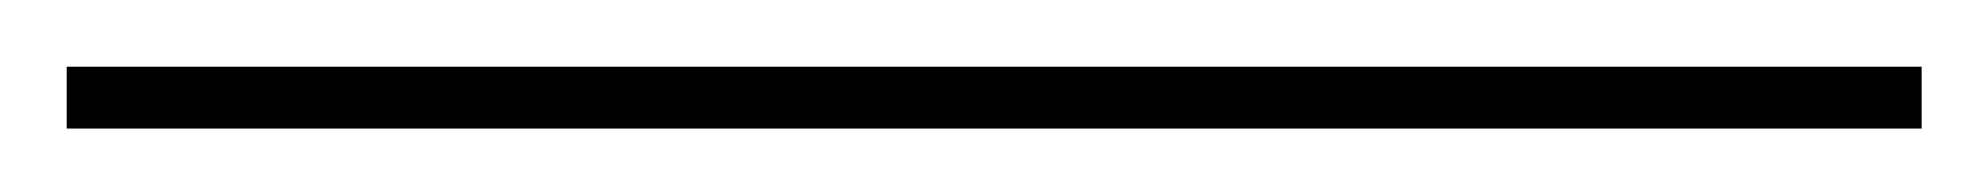

<svg xmlns="http://www.w3.org/2000/svg" viewBox="-26 120 610 59"><path d="M-5.5 159.5V140.5H564.5V159.5Z"/></svg>

Font: Bodoni Moda Medium
Style: Regular
Weight: 500
Designer: Owen Earl
Foundry: indestructible type
Version: Version 2.005